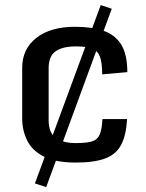

<svg xmlns="http://www.w3.org/2000/svg" viewBox="-20 -637 581 765"><path d="M119.1 93.8 381.3 -616.7 425.3 -602.1 164.1 108.4ZM281.7 10.7Q200.7 10.7 154.1 -13.4Q107.4 -37.6 87.9 -77.9Q68.4 -118.2 68.4 -165V-366.7Q68.4 -441.9 124.8 -486.1Q181.2 -530.3 279.3 -530.3Q344.2 -530.3 390.9 -514.9Q437.5 -499.5 462.4 -460.2Q487.3 -420.9 487.3 -349.6L387.2 -340.8Q387.2 -388.2 377.7 -412.1Q368.2 -436 345.5 -444.1Q322.8 -452.1 282.7 -452.1Q229 -452.1 201.4 -432.6Q173.8 -413.1 173.8 -364.7V-159.2Q173.8 -107.9 202.1 -87.4Q230.5 -66.9 282.7 -66.9Q324.7 -66.9 346.7 -73.7Q368.7 -80.6 377.4 -101.3Q386.2 -122.1 388.2 -162.6H486.3Q482.9 -99.1 463.1 -60.8Q443.4 -22.5 399.9 -5.9Q356.4 10.7 281.7 10.7Z"/></svg>

Font: Monda Medium
Style: Regular
Weight: 500
Designer: Vernon Adams
Foundry: Vernon Adams
Version: Version 2.200